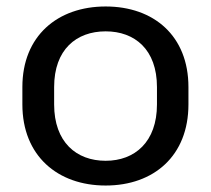

<svg xmlns="http://www.w3.org/2000/svg" viewBox="-20 -569 659 599"><path d="M309.6 9.8C460 9.8 567.9 -83 567.9 -243.2V-297.4C567.9 -457 460 -548.8 309.6 -548.8C159.7 -548.8 49.8 -457 49.8 -297.4V-243.2C49.8 -83 159.7 9.8 309.6 9.8ZM309.6 -67.4C218.3 -67.4 148.9 -125.5 148.9 -243.2V-297.4C148.9 -414.6 218.3 -471.2 309.6 -471.2C400.4 -471.2 469.7 -414.6 469.7 -297.4V-243.2C469.7 -126 400.4 -67.4 309.6 -67.4Z"/></svg>

Font: Winston
Style: Regular
Weight: 400
Designer: Vernon Adams, Kim Jin-seong, David Berlow, Cristiano Sobral
Foundry: The Winston Project Authors
Version: Version 3.004